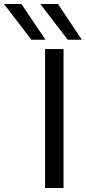

<svg xmlns="http://www.w3.org/2000/svg" viewBox="-144 -947 432 967"><path d="M83 0V-700H176V0ZM197 -747 59 -927H148L268 -747ZM14 -747 -124 -927H-36L85 -747Z"/></svg>

Font: Georama SemiExpanded
Style: Regular
Weight: 400
Width: 6
Designer: Jean-Baptiste Levee
Foundry: Production Type
Version: Version 1.001